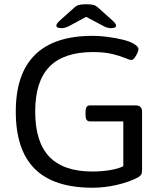

<svg xmlns="http://www.w3.org/2000/svg" viewBox="-20 -874 779 900"><path d="M414 6Q232 6 143 -82.5Q54 -171 54 -351Q54 -706 415 -706Q448 -706 485.5 -701Q523 -696 555.5 -688Q588 -680 605 -670Q629 -656 629 -644Q629 -637 623.5 -624.5Q618 -612 610.5 -602.5Q603 -593 595 -593Q587 -593 565 -602.5Q543 -612 506 -621Q469 -630 416 -630Q279 -630 212 -561.5Q145 -493 145 -351Q145 -208 211.5 -139Q278 -70 413 -70Q456 -70 495.5 -76.5Q535 -83 558 -95V-305H401Q381 -305 381 -335V-350Q381 -380 401 -380H615Q646 -380 646 -350V-78Q646 -62 641.5 -55Q637 -48 626 -42Q586 -21 528.5 -7.5Q471 6 414 6ZM269 -742Q244 -742 244 -754Q244 -763 262 -779L329 -839Q339 -848 350.5 -851Q362 -854 384 -854Q407 -854 418 -851Q429 -848 439 -839L506 -779Q524 -763 524 -754Q524 -742 500 -742Q482 -742 463 -753L384 -795L306 -753Q286 -742 269 -742Z"/></svg>

Font: Asap Semi Expanded
Style: Regular
Weight: 400
Width: 6
Designer: Pablo Cosgaya
Foundry: Omnibus-Type
Version: Version 3.001; ttfautohint (v1.8.4.7-5d5b)